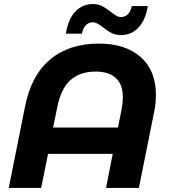

<svg xmlns="http://www.w3.org/2000/svg" viewBox="-20 -927 836 947"><path d="M749 -460Q749 -417 741 -378L665 0H503L536 -168H217L183 0H23L103 -399Q133 -554 226.5 -633Q320 -712 468 -712Q599 -712 674 -645.5Q749 -579 749 -460ZM562 -298 580 -389Q586 -421 586 -448Q586 -510 551.5 -542Q517 -574 452 -574Q374 -574 327 -531.5Q280 -489 262 -396L242 -298ZM488 -792Q469 -806 459 -811.5Q449 -817 437 -817Q417 -817 403 -802Q389 -787 384 -761H305Q316 -832 351 -869.5Q386 -907 438 -907Q464 -907 483.5 -897Q503 -887 526 -869Q544 -855 554.5 -849Q565 -843 577 -843Q598 -843 611.5 -857.5Q625 -872 630 -897H709Q698 -829 663.5 -791.5Q629 -754 577 -754Q550 -754 530.5 -764Q511 -774 488 -792Z"/></svg>

Font: Montserrat Alternates
Style: Bold Italic
Weight: 700
Italic angle: -11.3°
Designer: Julieta Ulanovsky
Foundry: Julieta Ulanovsky
Version: Version 7.200